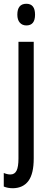

<svg xmlns="http://www.w3.org/2000/svg" viewBox="-33 -759 264 1019"><path d="M59 -681Q59 -739 107 -739Q153 -739 153 -681Q153 -624 107 -624Q85 -624 72 -639Q59 -654 59 -681ZM36 240Q8 240 -13 231V159Q6 167 22 167Q45 167 55 146.5Q65 126 65 83V-537H146V82Q146 163 118 201Q90 239 36 240Z"/></svg>

Font: Noto Sans Sinhala ExtraCondensed
Style: Regular
Weight: 400
Width: 2
Designer: Jelle Bosma - Monotype Design Team
Foundry: Monotype Imaging Inc.
Version: Version 2.006; ttfautohint (v1.8.4.7-5d5b)